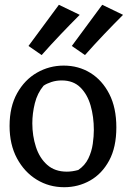

<svg xmlns="http://www.w3.org/2000/svg" viewBox="-20 -762 534 802"><path d="M248 20Q185 20 133.5 -11.5Q82 -43 51 -100.5Q20 -158 20 -236Q20 -316 51.5 -372.5Q83 -429 134.5 -458.5Q186 -488 246 -488Q308 -488 357.5 -457.5Q407 -427 436.5 -369.5Q466 -312 466 -230Q466 -147 436 -91.5Q406 -36 356.5 -8Q307 20 248 20ZM259 -45Q282 -45 307 -52Q335 -71 349 -100Q363 -129 367.5 -161Q372 -193 372 -219Q372 -274 358.5 -321Q345 -368 315.5 -397Q286 -426 238 -426Q215 -426 195 -419.5Q175 -413 162 -404Q136 -373 125.5 -330.5Q115 -288 115 -247Q115 -195 130 -148.5Q145 -102 177 -73.5Q209 -45 259 -45ZM335 -532 280 -570 407 -742 494 -700Q454 -660 414 -618Q374 -576 335 -532ZM154 -532 99 -570 226 -742 313 -700Q273 -660 233 -618Q193 -576 154 -532Z"/></svg>

Font: Eczar
Style: Regular
Weight: 400
Designer: Vaibhav Singh
Foundry: Rosetta Type Foundry
Version: Version 2.000